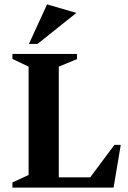

<svg xmlns="http://www.w3.org/2000/svg" viewBox="-20 -859 584 879"><path d="M36.9 0V-23.7L110.9 -58V-554L36.9 -589.3V-612H332.5V-588.3L249.1 -554V-47.1H393.1L503.9 -195.9H532.9L500 0ZM112.5 -657.9 195.5 -839 329.7 -799.9 151.7 -657.9Z"/></svg>

Font: Ancizar Serif Light
Style: Regular
Weight: 300
Designer: Cesar Puertas, Viviana Monsalve, Julian Moncada, Julian Prieto, Jose Castro, Felipe Aragon, Mariel Hernandez, Sara Alarc
Version: Version 8.100